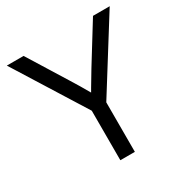

<svg xmlns="http://www.w3.org/2000/svg" viewBox="-166 -867 975 1007"><g transform="rotate(-30 321.5 -364.0)"><path d="M277.3 -299.8 9.8 -727.5H111.3L257.3 -492.2Q288.1 -443.4 327.1 -375L340.8 -351.6H303.2L334.5 -405.8Q360.4 -449.2 386.2 -492.2L531.7 -727.5H632.8L365.2 -299.8V0H277.3Z"/></g></svg>

Font: Intratopia Thin
Style: Regular
Weight: 100
Designer: Rasmus Andersson
Foundry: rsms
Version: Version 3.000;Glyphs 3.2.3 (3260)